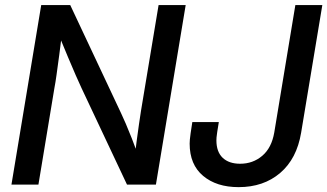

<svg xmlns="http://www.w3.org/2000/svg" viewBox="-20 -748 1326 778"><path d="M26.4 0 147 -727.5H264.6L470.7 -289.1Q478.5 -272.9 490 -246.1Q501.5 -219.2 514.2 -187Q526.9 -154.8 538.6 -122.1L525.4 -103Q528.3 -134.3 533.2 -172.4Q538.1 -210.4 543.2 -244.9Q548.3 -279.3 551.3 -298.8L622.6 -727.5H732.4L611.8 0H494.6L310.1 -391.6Q300.3 -412.6 286.6 -443.8Q272.9 -475.1 255.4 -516.8Q237.8 -558.6 216.8 -609.9L232.9 -626.5Q226.1 -570.3 220 -524.7Q213.9 -479 209.2 -445.6Q204.6 -412.1 200.7 -392.6L135.7 0ZM946.8 10.3Q857.4 10.3 803 -35.4Q748.5 -81.1 748.5 -166Q748.5 -173.3 749.3 -182.4Q750 -191.4 752.4 -208Q754.9 -224.6 759.3 -253.4H866.7Q862.3 -226.6 860.1 -212.4Q857.9 -198.2 857.4 -191.2Q856.9 -184.1 856.9 -179.2Q856.9 -132.8 882.3 -108.6Q907.7 -84.5 953.1 -84.5Q1004.9 -84.5 1042.7 -116.7Q1080.6 -148.9 1091.3 -210.9L1176.8 -727.5H1286.1L1200.2 -210.4Q1182.6 -104.5 1115.2 -47.1Q1047.9 10.3 946.8 10.3Z"/></svg>

Font: Inter 28pt Medium
Style: Italic
Weight: 500
Italic angle: -9.3988°
Designer: Rasmus Andersson
Foundry: rsms
Version: Version 4.001;git-66647c0bb